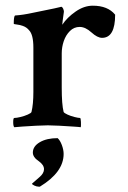

<svg xmlns="http://www.w3.org/2000/svg" viewBox="-20 -452 460 688"><path d="M31.2 3.9Q27.3 0 27.3 -14.6Q27.3 -29.3 31.2 -29.3Q39.1 -29.3 53.2 -32.7Q67.4 -36.1 79.6 -41.5Q91.8 -46.9 92.8 -50.8Q99.6 -78.1 99.6 -122.1V-281.2Q99.6 -328.1 84 -343.8Q75.2 -354.5 62.5 -358.9Q49.8 -363.3 39.6 -364.3Q29.3 -365.2 29.3 -367.2Q29.3 -394.5 34.2 -396.5Q62.5 -398.4 96.2 -405.8Q129.9 -413.1 174.8 -421.9Q189.5 -424.8 193.8 -426.3Q198.2 -427.7 199.2 -427.7Q203.1 -427.7 206.1 -421.4Q209 -415 209 -410.2Q203.1 -369.1 203.1 -363.3Q220.7 -389.6 251 -410.6Q281.2 -431.6 312.5 -431.6Q366.2 -431.6 392.6 -399.4Q392.6 -316.4 345.7 -316.4Q329.1 -316.4 307.6 -335.9Q286.1 -355.5 265.6 -355.5Q245.1 -355.5 230.5 -340.8Q215.8 -326.2 208.5 -304.7Q201.2 -283.2 201.2 -260.7V-138.7Q201.2 -77.1 208 -50.8Q210 -46.9 221.7 -41.5Q233.4 -36.1 247.1 -32.7Q260.7 -29.3 266.6 -29.3Q269.5 -29.3 270 -15.1Q270.5 -1 269.5 3.9Q264.6 2.9 241.7 1.5Q218.8 0 192.9 -1.5Q167 -2.9 151.4 -2.9Q135.7 -2.9 109.4 -1.5Q83 0 60.1 1.5Q37.1 2.9 31.2 3.9ZM118.2 216.8Q111.3 216.8 103 212.9Q94.7 209 94.7 206.1Q105.5 196.3 121.6 182.6Q137.7 168.9 137.7 154.3Q137.7 138.7 118.2 125Q97.7 111.3 97.7 94.7Q97.7 72.3 122.6 57.6Q147.5 43 186.5 43Q195.3 50.8 201.7 67.9Q208 85 208 99.6Q208 165 123 216.8Z"/></svg>

Font: Crimson Text SemiBold
Style: Regular
Weight: 600
Designer: Sebastian Kosch
Foundry: Sebastian Kosch
Version: Version 1.100; ttfautohint (v1.8.4)